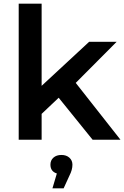

<svg xmlns="http://www.w3.org/2000/svg" viewBox="-20 -762 677 1047"><path d="M300 -229 207 -141V0H82V-742H207V-294L466 -534H616L393 -310L637 0H485ZM375 136Q375 164 359 195L327 265H266L290 184Q255 173 255 136Q255 112 271.5 97.5Q288 83 315 83Q342 83 358.5 98Q375 113 375 136Z"/></svg>

Font: CMG Sans SemiBold
Style: Regular
Weight: 600
Designer: Julieta Ulanovsky
Foundry: Julieta Ulanovsky
Version: Version 7.200